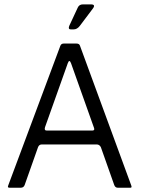

<svg xmlns="http://www.w3.org/2000/svg" viewBox="-20 -867 684 885"><path d="M413.2 -278 307.3 -575.8Q299.7 -595.7 292.5 -575.8L187.5 -280.7Q182.8 -265.3 195 -265.3H406.3Q418 -265.5 413.2 -278ZM155.2 -188.2 93.7 -14.3Q89 -1.7 75.7 -1.7H23.5Q13.2 -1.7 18 -12.5L258.2 -656Q262.3 -666.2 273.3 -666.2H333Q345.7 -666.2 348.7 -656L584.8 -12.7Q589.3 -1.7 581.2 -1.7H522.8Q511.2 -1.7 506.5 -14.3L445 -188.3Q439.2 -200.2 427 -201.2H172.7Q160 -201.2 155.2 -188.2ZM299 -747.3 338.3 -831.8Q345 -846.8 362 -846.8H399Q423 -846.7 407.2 -826.5L348 -747.8Q335.5 -731.5 319.3 -731.5H306.3Q293 -731.5 299 -747.3Z"/></svg>

Font: Vivano Light
Style: Regular
Weight: 300
Designer: Joe Prince, Josias Burgherr
Version: Version 2.064;September 19, 2022;FontCreator 14.0.0.2877 64-